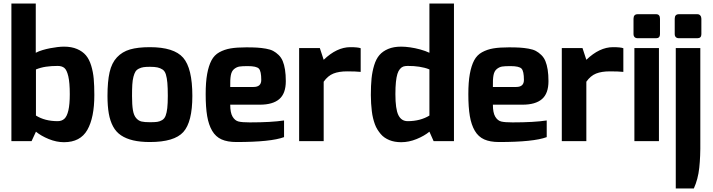

<svg xmlns="http://www.w3.org/2000/svg" viewBox="-20 -805 4065 1095"><path d="M45 0V-785H184V-504Q201 -513 223 -519.5Q245 -526 266 -530Q287 -534 307.5 -536.5Q328 -539 345 -539Q388 -539 419.5 -525.5Q451 -512 470 -489.5Q489 -467 500 -431Q511 -395 514.5 -356Q518 -317 518 -263Q518 -134 478 -64Q438 6 345 6Q302 6 258 -12Q214 -30 185 -54L160 0ZM185 -146Q236 -114 309 -114Q332 -114 347 -127.5Q362 -141 370 -175.5Q378 -210 378 -268Q378 -334 369.5 -370Q361 -406 347 -417.5Q333 -429 309 -429Q272 -429 242 -424.5Q212 -420 185 -409Z M593 -258Q593 -340 605 -393Q617 -446 647 -478Q677 -510 721.5 -523Q766 -536 835 -536Q972 -536 1024.5 -476Q1077 -416 1077 -258Q1077 -109 1025.5 -52Q974 5 835 5Q780 5 739.5 -4.5Q699 -14 670.5 -33Q642 -52 625 -83.5Q608 -115 600.5 -157.5Q593 -200 593 -258ZM733 -258Q733 -207 738 -177Q743 -147 756.5 -131.5Q770 -116 787 -112Q804 -108 835 -108Q862 -108 876.5 -110Q891 -112 904.5 -120Q918 -128 924.5 -145Q931 -162 934 -188.5Q937 -215 937 -258Q937 -304 934.5 -332.5Q932 -361 926 -380.5Q920 -400 907 -408.5Q894 -417 878 -420.5Q862 -424 835 -424Q813 -424 799 -422Q785 -420 772 -413.5Q759 -407 752.5 -396.5Q746 -386 741 -367Q736 -348 734.5 -322Q733 -296 733 -258Z M1153 -268Q1153 -337 1161.5 -383.5Q1170 -430 1186 -460.5Q1202 -491 1231 -507Q1260 -523 1295.5 -529Q1331 -535 1385 -535Q1421 -535 1446 -533.5Q1471 -532 1496.5 -527.5Q1522 -523 1538 -514.5Q1554 -506 1569 -491.5Q1584 -477 1592.5 -456.5Q1601 -436 1605.5 -407.5Q1610 -379 1610 -342Q1610 -272 1573 -240Q1536 -208 1462 -208H1293Q1293 -162 1306.5 -139.5Q1320 -117 1340.5 -112Q1361 -107 1405 -107Q1528 -107 1600 -118V-23Q1525 5 1328 5Q1277 5 1243.5 -10Q1210 -25 1190 -59Q1170 -93 1161.5 -143Q1153 -193 1153 -268ZM1293 -309H1426Q1470 -309 1470 -349Q1470 -399 1456.5 -413.5Q1443 -428 1393 -428Q1361 -428 1345.5 -425.5Q1330 -423 1315.5 -411.5Q1301 -400 1296.5 -376Q1292 -352 1293 -309Z M1686 0V-531H1804L1826 -464Q1901 -536 1978 -536Q2021 -536 2037 -530V-395Q2009 -398 1960 -398Q1913 -398 1881.5 -385.5Q1850 -373 1826 -339V0Z M2095 -263Q2095 -318 2099 -357.5Q2103 -397 2114 -433Q2125 -469 2144 -491Q2163 -513 2194 -526Q2225 -539 2268 -539Q2291 -539 2319 -535Q2347 -531 2376.5 -523Q2406 -515 2429 -504V-785H2569V0H2453L2429 -54Q2400 -30 2356 -12Q2312 6 2268 6Q2249 6 2232 3Q2215 0 2200.5 -6Q2186 -12 2173.5 -20.5Q2161 -29 2151 -41Q2141 -53 2132.5 -66.5Q2124 -80 2118 -96.5Q2112 -113 2107.5 -131.5Q2103 -150 2100.5 -171.5Q2098 -193 2096.5 -215.5Q2095 -238 2095 -263ZM2235 -268Q2235 -183 2252 -148.5Q2269 -114 2305 -114Q2342 -114 2373.5 -122.5Q2405 -131 2429 -146V-409Q2415 -415 2400.5 -418.5Q2386 -422 2371 -424.5Q2356 -427 2339.5 -428Q2323 -429 2305 -429Q2290 -429 2280 -425.5Q2270 -422 2261 -411.5Q2252 -401 2246.5 -383.5Q2241 -366 2238 -337.5Q2235 -309 2235 -268Z M2651 -268Q2651 -337 2659.5 -383.5Q2668 -430 2684 -460.5Q2700 -491 2729 -507Q2758 -523 2793.5 -529Q2829 -535 2883 -535Q2919 -535 2944 -533.5Q2969 -532 2994.5 -527.5Q3020 -523 3036 -514.5Q3052 -506 3067 -491.5Q3082 -477 3090.5 -456.5Q3099 -436 3103.5 -407.5Q3108 -379 3108 -342Q3108 -272 3071 -240Q3034 -208 2960 -208H2791Q2791 -162 2804.5 -139.5Q2818 -117 2838.5 -112Q2859 -107 2903 -107Q3026 -107 3098 -118V-23Q3023 5 2826 5Q2775 5 2741.5 -10Q2708 -25 2688 -59Q2668 -93 2659.5 -143Q2651 -193 2651 -268ZM2791 -309H2924Q2968 -309 2968 -349Q2968 -399 2954.5 -413.5Q2941 -428 2891 -428Q2859 -428 2843.5 -425.5Q2828 -423 2813.5 -411.5Q2799 -400 2794.5 -376Q2790 -352 2791 -309Z M3184 0V-531H3302L3324 -464Q3399 -536 3476 -536Q3519 -536 3535 -530V-395Q3507 -398 3458 -398Q3411 -398 3379.5 -385.5Q3348 -373 3324 -339V0Z M3593 -610V-698Q3593 -724 3617 -724H3722Q3744 -724 3744 -698V-610Q3744 -599 3738.5 -593Q3733 -587 3722 -587H3617Q3610 -587 3604.5 -589.5Q3599 -592 3596 -597.5Q3593 -603 3593 -610ZM3598 0V-531H3738V0Z M3828 -610V-698Q3828 -724 3852 -724H3957Q3968 -724 3974 -716.5Q3980 -709 3980 -698V-610Q3980 -587 3957 -587H3852Q3845 -587 3839.5 -589.5Q3834 -592 3831 -597.5Q3828 -603 3828 -610ZM3834 270V-531H3974V4Q3975 87 3968 152Q3961 217 3937 270Z"/></svg>

Font: Mina
Style: Bold
Weight: 700
Version: Version 1.000